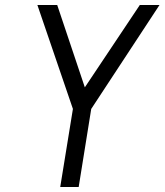

<svg xmlns="http://www.w3.org/2000/svg" viewBox="-20 -745 656 765"><path d="M270.5 -311 129 -725H208L318 -397L537 -725H615.5L343.5 -311L293.5 0H220Z"/></svg>

Font: JuliaMono Light
Style: Italic
Weight: 300
Italic angle: -9°
Monospace: yes
Designer: cormullion
Foundry: corm
Version: Version 0.054; ttfautohint (v1.8.4)